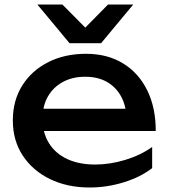

<svg xmlns="http://www.w3.org/2000/svg" viewBox="-20 -819 750 853"><path d="M378 14Q279 14 202 -23.5Q125 -61 81 -128Q37 -195 37 -284Q37 -372 78.5 -438.5Q120 -505 193.5 -542.5Q267 -580 362 -580Q457 -580 526.5 -537.5Q596 -495 634 -418Q672 -341 672 -237H139V-336H607L542 -299Q539 -355 515.5 -395Q492 -435 452.5 -456.5Q413 -478 359 -478Q302 -478 259.5 -455Q217 -432 193 -390.5Q169 -349 169 -292Q169 -229 197.5 -183Q226 -137 278.5 -112.5Q331 -88 403 -88Q468 -88 536 -108.5Q604 -129 656 -166V-72Q604 -32 529.5 -9Q455 14 378 14ZM429 -627H289L146 -799H257L387 -668H331L460 -799H572Z"/></svg>

Font: Bounded
Style: Regular
Weight: 400
Designer: Vlad Churkin
Version: Version 1.0